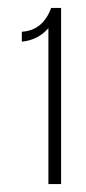

<svg xmlns="http://www.w3.org/2000/svg" viewBox="-20 -815 218 484"><path d="M35 -710V-735Q88 -738 109 -795H134V-351H102V-744Q76 -714 35 -710Z"/></svg>

Font: TypoPRO Bebas Neue
Style: Regular
Weight: 400
Designer: Ryoichi Tsunekawa
Foundry: Ryoichi Tsunekawa
Version: Version 001.003